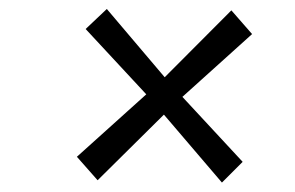

<svg xmlns="http://www.w3.org/2000/svg" viewBox="-20 -576 640 417"><path d="M192 -184.5 147 -235.5 302 -375 331.5 -402 482.5 -553.5 527.5 -502 366 -356.5 342 -333ZM462 -179.5 327.5 -337 302 -366.5 166 -513 212 -556.5 343 -402 366.5 -376 507 -224.5Z"/></svg>

Font: Spline Sans Mono Light
Style: Italic
Weight: 300
Italic angle: -4°
Monospace: yes
Version: Version 1.004